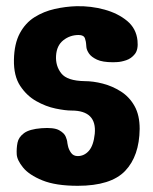

<svg xmlns="http://www.w3.org/2000/svg" viewBox="-20 -600 495 620"><path d="M345 -399Q311 -399 293 -407.5Q275 -416 267.5 -427Q260 -438 259 -447.5Q258 -457 258 -459Q258 -464 254.5 -475.5Q251 -487 234 -487Q206 -487 184.5 -470Q163 -453 161 -420Q159 -387 178 -363Q197 -339 253 -338Q281 -338 312 -330Q343 -322 370.5 -304.5Q398 -287 414.5 -257.5Q431 -228 431 -184Q430 -96 384 -48Q338 0 231 0Q160 0 117 -17.5Q74 -35 54.5 -59Q35 -83 34 -102Q33 -121 36.5 -139Q40 -157 57.5 -170Q75 -183 114 -186Q154 -189 171 -179.5Q188 -170 192.5 -158Q197 -146 197 -143Q197 -140 199.5 -128.5Q202 -117 209.5 -106.5Q217 -96 231 -96Q252 -96 267 -113Q282 -130 286 -168Q293 -243 211 -243Q191 -243 159.5 -249.5Q128 -256 97 -273.5Q66 -291 45 -323Q24 -355 25 -407Q26 -459 44 -492.5Q62 -526 91.5 -544.5Q121 -563 156.5 -571Q192 -579 227 -580Q274 -581 317.5 -569Q361 -557 390.5 -532.5Q420 -508 424 -469Q427 -440 415.5 -425.5Q404 -411 387.5 -405.5Q371 -400 358 -399.5Q345 -399 345 -399Z"/></svg>

Font: Nerko One
Style: Regular
Weight: 400
Designer: Nermin Kahrimanovic
Foundry: Nermin Kahrimanovic
Version: Version 1.101